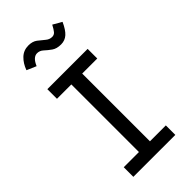

<svg xmlns="http://www.w3.org/2000/svg" viewBox="-262 -911 974 974"><g transform="rotate(-45 225.0 -424.0)"><path d="M69 0V-69H178V-554H75V-623H364V-554H256V-68H370V0ZM324 -837 371 -810Q353 -770 333 -752Q313 -734 285 -734Q254 -734 235 -747.5Q216 -761 201 -775Q186 -789 167 -789Q138 -789 119 -744L68 -766Q81 -802 105 -825Q129 -848 164 -848Q193 -848 211.5 -834Q230 -820 245.5 -806.5Q261 -793 280 -793Q294 -793 303 -803.5Q312 -814 324 -837Z"/></g></svg>

Font: Inconsolata SemiCondensed Medium
Style: Regular
Weight: 500
Width: 4
Monospace: yes
Designer: Raph Levien, Cyreal, Brenton Simpson
Foundry: Raph Levien, Cyreal, Google
Version: Version 3.001; ttfautohint (v1.8.2.53-6de2)